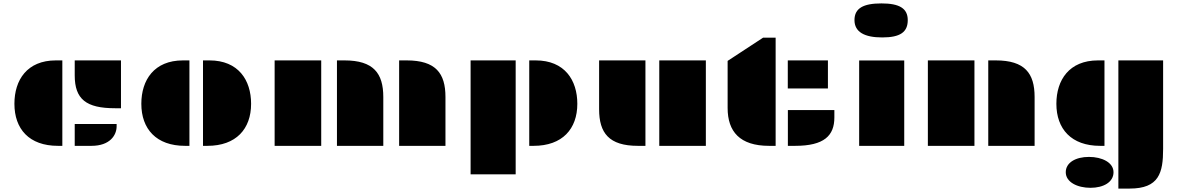

<svg xmlns="http://www.w3.org/2000/svg" viewBox="-20 -850 6862 1119"><path d="M415.5 -410.6C415.5 -272 481.9 -219.2 650.4 -219.2H685.1V-498H415.5ZM64 -245.1C64 -98.6 149.4 0 317.9 0H343.3V-498H305.7C137.2 -498 64 -383.3 64 -245.1ZM415.5 0H513.2C620.6 0 659.7 -62 659.7 -113.8V-127.4H415.5Z M1163.1 0H1188.5C1356.4 0 1443.4 -98.6 1443.4 -245.1C1443.4 -383.3 1369.1 -498 1200.7 -498H1163.1ZM803.7 -245.1C803.7 -98.6 890.6 0 1058.6 0H1084V-498H1046.4C877.9 -498 803.7 -383.3 803.7 -245.1Z M2306.2 0H2576.2V-284.7C2576.2 -422.9 2519.5 -498 2350.1 -498H2306.2ZM1943.8 0H2213.9V-284.7C2213.9 -422.9 2156.7 -498 1987.8 -498H1943.8ZM1580.6 0H1852.1V-498H1580.6Z M3064.5 0H3089.8C3257.8 0 3344.7 -98.6 3344.7 -245.1C3344.7 -383.3 3270.5 -498 3102.1 -498H3064.5ZM2722.7 166H2985.4V-498H2722.7Z M3822.3 0H4093.8V-498H3822.3ZM3471.7 -213.4C3471.7 -75.2 3528.8 0 3697.8 0H3741.7V-498H3471.7Z M4220.7 -220.7C4220.7 -83 4292 0 4462.4 0H4500.5V-630.4H4427.2L4220.7 -495.1ZM4571.3 -334.5H4805.2V-498H4571.3ZM4571.8 0H4613.8C4783.7 0 4842.8 -59.6 4842.8 -165.5V-208.5H4571.8Z M5121.6 -631.8C5227.1 -631.8 5270.5 -663.1 5270.5 -732.9C5270.5 -801.8 5220.7 -830.1 5117.2 -830.1C5011.2 -830.1 4960 -801.8 4960 -732.9C4960 -663.1 5019 -631.8 5121.6 -631.8ZM4987.3 0H5250V-497.6H4987.3Z M5739.7 0H6009.8V-284.7C6009.8 -422.9 5952.6 -498 5783.7 -498H5739.7ZM5387.7 0H5659.2V-498H5387.7Z M6498 249H6564C6734.9 249 6758.8 157.2 6758.8 18.1V-498H6498ZM6136.7 -245.1C6136.7 -98.6 6223.6 0 6391.6 0H6417V-498H6379.4C6210.9 -498 6136.7 -383.3 6136.7 -245.1ZM6191.4 153.8C6191.4 211.4 6258.8 244.6 6335.4 244.6C6411.6 244.6 6469.7 211.4 6469.7 153.8C6469.7 97.2 6403.3 64.5 6326.7 64.5C6249.5 64.5 6191.4 97.2 6191.4 153.8Z"/></svg>

Font: Plaster
Style: Regular
Weight: 400
Designer: Eben Sorkin
Foundry: Eben Sorkin
Version: Version 1.007